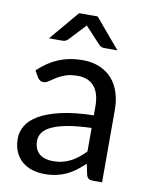

<svg xmlns="http://www.w3.org/2000/svg" viewBox="-82 -777 662 846"><g transform="rotate(10 248.5 -354.0)"><path d="M345 -228Q283.5 -226 240.2 -218.2Q197 -210.5 169.8 -198Q142.5 -185.5 130.2 -168.5Q118 -151.5 118 -130.5Q118 -110.5 124.5 -96Q131 -81.5 142.2 -72.2Q153.5 -63 168.8 -58.8Q184 -54.5 201.5 -54.5Q225 -54.5 244.5 -59.2Q264 -64 281.2 -73Q298.5 -82 314.2 -94.5Q330 -107 345 -123ZM57.5 -435Q99.5 -475.5 148 -495.5Q196.5 -515.5 255.5 -515.5Q298 -515.5 331 -501.5Q364 -487.5 386.5 -462.5Q409 -437.5 420.5 -402Q432 -366.5 432 -324V0H392.5Q379.5 0 372.5 -4.2Q365.5 -8.5 361.5 -21L351.5 -69Q331.5 -50.5 312.5 -36.2Q293.5 -22 272.5 -12.2Q251.5 -2.5 227.8 2.8Q204 8 175 8Q145.5 8 119.5 -0.2Q93.5 -8.5 74.2 -25Q55 -41.5 43.8 -66.8Q32.5 -92 32.5 -126.5Q32.5 -156.5 49 -184.2Q65.5 -212 102.5 -233.5Q139.5 -255 199 -268.8Q258.5 -282.5 345 -284.5V-324Q345 -383 319.5 -413.2Q294 -443.5 245 -443.5Q212 -443.5 189.8 -435.2Q167.5 -427 151.2 -416.8Q135 -406.5 123.2 -398.2Q111.5 -390 100 -390Q91 -390 84.5 -394.8Q78 -399.5 73.5 -406.5ZM397.5 -584.5H338Q332.5 -584.5 326.8 -586.5Q321 -588.5 315.5 -594L254 -660Q249.5 -664 246 -669.5Q243.5 -667 241.5 -664.5Q239.5 -662 237.5 -660L175.5 -594Q165 -584.5 153 -584.5H91.5L203 -716.5H286Z"/></g></svg>

Font: Lato-Regular
Style: Regular
Weight: 400
Designer: Lukasz Dziedzic with Adam Twardoch and Botio Nikoltchev
Foundry: tyPoland Lukasz Dziedzic
Version: Version 2.015; 2015-08-06; http://www.latofonts.com/